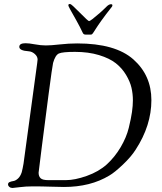

<svg xmlns="http://www.w3.org/2000/svg" viewBox="-20 -930 807 955"><path d="M320 -904Q320 -910 327 -910H329Q335 -910 376.5 -867.5Q418 -825 423 -825Q430 -825 477 -866Q486 -874 496.5 -884Q507 -894 511.5 -898.5Q516 -903 521.5 -906Q527 -909 532 -909Q539 -909 539 -904Q539 -900 537 -897Q521 -877 507.5 -859Q494 -841 485 -828.5Q476 -816 468.5 -805Q461 -794 457 -787.5Q453 -781 449 -775Q445 -769 443 -766Q441 -763 439 -761Q437 -759 435.5 -758.5Q434 -758 431 -758H405Q395 -758 391 -768Q378 -796 359.5 -829Q341 -862 330.5 -880.5Q320 -899 320 -904ZM20 -13Q20 -21 28 -24.5Q36 -28 46.5 -29.5Q57 -31 69 -41.5Q81 -52 88 -73Q93 -92 97 -116L165 -616Q167 -632 167 -634Q167 -649 153 -661.5Q139 -674 122 -675Q76 -678 76 -697Q76 -715 107 -715Q124 -715 153.5 -709.5Q183 -704 208 -704Q233 -704 277.5 -709Q322 -714 364 -714Q554 -714 643.5 -634.5Q733 -555 733 -432Q733 -306 655 -186Q633 -151 591.5 -111.5Q550 -72 524 -57Q430 0 298 0Q272 0 231 -1.5Q190 -3 143 -3Q108 -3 77.5 1Q47 5 42 5Q33 5 26.5 -0.5Q20 -6 20 -13ZM172 -71Q172 -53 182 -43.5Q192 -34 220 -34H308Q352 -34 411.5 -55Q471 -76 512 -113Q552 -150 580.5 -198.5Q609 -247 620.5 -294Q632 -341 636.5 -373Q641 -405 641 -431Q641 -463 634 -493.5Q627 -524 607 -557.5Q587 -591 556 -615.5Q525 -640 472.5 -656Q420 -672 353 -672Q291 -672 273 -664Q255 -656 244 -617Q240 -600 222 -463.5Q204 -327 188 -200Q172 -73 172 -71Z"/></svg>

Font: OFL Sorts Mill Goudy TT
Style: Italic
Weight: 500
Italic angle: -6°
Version: Version 003.000